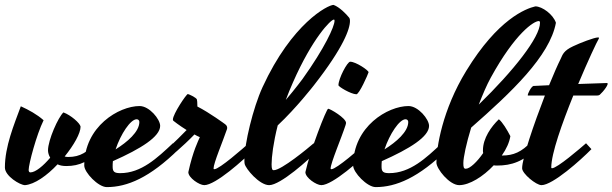

<svg xmlns="http://www.w3.org/2000/svg" viewBox="-66 -729 2501 784"><path d="M205 -51C259 -51 299 -70 354 -124C348 -131 337 -142 331 -148C289 -109 264 -88 212 -88C206 -88 202 -89 198 -90C236 -137 263 -185 263 -212C261 -226 223 -259 193 -270C172 -251 130 -157 130 -115C130 -106 133 -95 139 -85C111 -52 79 -25 58 -25C53 -25 51 -30 51 -35C51 -59 83 -179 112 -238C85 -262 52 -280 19 -295C-9 -219 -46 -131 -46 -45C-46 -10 16 27 36 27C75 24 126 -12 169 -58C179 -53 191 -51 205 -51Z M640 -144C576 -84 511 -22 425 -22C401 -22 394 -28 394 -48C394 -55 394 -63 395 -71C510 -122 588 -171 588 -215C588 -242 544 -296 504 -296C420 -296 278 -213 278 -53C278 -25 335 35 370 35C453 35 545 -3 664 -120ZM492 -242C499 -242 503 -237 503 -231C503 -191 454 -149 406 -119C427 -182 467 -242 492 -242Z M861 -202C863 -208 861 -217 853 -222C853 -222 791 -268 740 -294C740 -309 739 -320 738 -323C735 -331 704 -345 701 -345C695 -345 640 -263 640 -241C640 -238 641 -236 643 -235C643 -235 664 -218 696 -198C674 -175 648 -150 631 -134L654 -110C676 -129 707 -158 728 -180C735 -176 742 -172 750 -169C744 -155 722 -113 703 -26C703 -3 748 27 768 27C814 27 929 -76 972 -120C965 -128 956 -138 950 -144C927 -124 830 -38 809 -38C807 -38 806 -39 806 -41C806 -63 844 -152 861 -202Z M1052 -34C1046 -34 1043 -38 1043 -58C1043 -88 1050 -146 1068 -217C1144 -288 1216 -381 1216 -381C1338 -537 1363 -612 1363 -643C1363 -651 1362 -655 1357 -660C1349 -670 1321 -700 1296 -709C1273 -709 1126 -634 1006 -373C967 -288 932 -141 932 -76C932 -70 932 -64 933 -60C937 -40 993 27 1033 27C1079 27 1194 -76 1237 -120C1230 -128 1221 -138 1215 -144C1192 -124 1083 -34 1052 -34ZM1130 -392C1210 -574 1285 -649 1297 -649C1300 -649 1300 -647 1300 -644C1300 -621 1260 -533 1169 -406C1169 -406 1141 -368 1101 -321C1110 -344 1119 -368 1130 -392Z M1246 27C1292 27 1407 -76 1450 -120C1443 -128 1434 -138 1428 -144C1405 -124 1308 -38 1287 -38C1285 -38 1284 -39 1284 -41C1284 -63 1329 -168 1345 -218C1346 -222 1347 -225 1347 -227C1347 -247 1282 -285 1274 -285C1267 -285 1200 -113 1181 -26C1181 -3 1226 27 1246 27ZM1439 -434C1439 -442 1387 -477 1364 -477C1352 -477 1316 -408 1316 -381C1316 -375 1366 -345 1389 -344C1401 -344 1437 -426 1439 -434Z M1738 -144C1674 -84 1609 -22 1523 -22C1499 -22 1492 -28 1492 -48C1492 -55 1492 -63 1493 -71C1608 -122 1686 -171 1686 -215C1686 -242 1642 -296 1602 -296C1518 -296 1376 -213 1376 -53C1376 -25 1433 35 1468 35C1551 35 1643 -3 1762 -120ZM1590 -242C1597 -242 1601 -237 1601 -231C1601 -191 1552 -149 1504 -119C1525 -182 1565 -242 1590 -242Z M1964 -53C2022 -53 2072 -69 2127 -126C2121 -133 2110 -145 2104 -151C2064 -108 2030 -94 1985 -94H1983C2002 -121 2014 -148 2018 -173C2004 -200 1986 -230 1971 -242C1940 -212 1906 -165 1906 -115C1906 -112 1906 -108 1907 -104C1883 -69 1853 -40 1836 -40C1828 -40 1826 -45 1826 -63C1826 -86 1838 -143 1858 -208C2022 -352 2179 -500 2204 -636C2193 -670 2148 -703 2120 -703C2081 -694 1967 -651 1838 -440C1740 -280 1716 -126 1716 -65C1716 -40 1769 27 1809 27C1851 27 1907 -8 1950 -54C1955 -53 1959 -53 1964 -53ZM1938 -412C2038 -594 2114 -643 2134 -643C2137 -643 2139 -641 2139 -636C2139 -577 2032 -441 1889 -302C1905 -343 1921 -381 1938 -412Z M2145 27C2191 27 2306 -76 2349 -120C2342 -128 2333 -138 2327 -144C2304 -124 2209 -42 2188 -42C2186 -42 2185 -43 2185 -45C2185 -102 2229 -225 2275 -339H2372C2378 -339 2382 -341 2383 -342C2397 -354 2425 -390 2412 -390L2295 -386C2334 -479 2371 -558 2379 -571C2380 -573 2380 -574 2380 -574C2380 -576 2378 -576 2375 -576C2361 -576 2303 -554 2274 -540C2235 -522 2231 -505 2224 -490C2211 -464 2194 -425 2176 -381L2112 -378C2102 -374 2089 -347 2089 -340C2089 -339 2090 -339 2090 -339H2159C2113 -220 2066 -82 2066 -42C2066 -20 2123 27 2145 27Z"/></svg>

Font: Yesteryear
Style: Regular
Weight: 400
Designer: Astigmatic (AOETI)
Foundry: Astigmatic (AOETI)
Version: Version 1.000